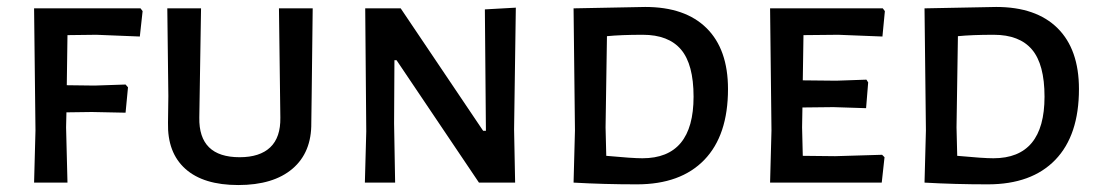

<svg xmlns="http://www.w3.org/2000/svg" viewBox="-20 -525 3162 552"><path d="M257 -425 174 -424 172 -280 252 -279 341 -282 348 -274 341 -201 244 -203 171 -202 170 -159 174 0H78L82 -150L78 -501H384L390 -493L382 -420Z M879 -501 876 -246 875 -172Q876 -87 821 -40Q766 7 665 7Q565 7 513 -39.5Q461 -86 463 -172L464 -249L461 -501H558L553 -187Q552 -130 581 -101.5Q610 -73 669 -73Q727 -73 757 -101.5Q787 -130 786 -187L782 -501Z M1463 -503 1458 -153 1461 0H1357L1120 -352H1114L1113 -170L1116 0H1029L1033 -147L1030 -501H1132L1369 -149H1377L1374 -498Z M1835 -505Q1950 -505 2011.5 -444Q2073 -383 2073 -269Q2073 -136 2005 -65.5Q1937 5 1811 5Q1716 5 1629 0L1633 -150L1629 -501ZM1827 -70Q1974 -70 1974 -247Q1974 -340 1938 -382.5Q1902 -425 1828 -425Q1766 -425 1725 -421L1721 -159L1723 -77Q1798 -70 1827 -70Z M2381 -76 2516 -80 2523 -73 2515 0H2194L2198 -150L2194 -501H2518L2524 -493L2517 -420L2390 -425L2290 -424L2288 -294L2384 -293L2471 -296L2476 -288L2470 -214L2376 -217L2287 -216L2286 -159L2288 -77Z M2844 -505Q2959 -505 3020.5 -444Q3082 -383 3082 -269Q3082 -136 3014 -65.5Q2946 5 2820 5Q2725 5 2638 0L2642 -150L2638 -501ZM2836 -70Q2983 -70 2983 -247Q2983 -340 2947 -382.5Q2911 -425 2837 -425Q2775 -425 2734 -421L2730 -159L2732 -77Q2807 -70 2836 -70Z"/></svg>

Font: Alegreya Sans SC Medium
Style: Regular
Weight: 500
Designer: Juan Pablo del Peral
Foundry: Huerta Tipografica
Version: Version 2.001;PS 002.001;hotconv 1.0.88;makeotf.lib2.5.64775